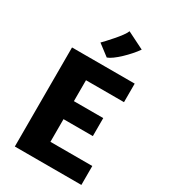

<svg xmlns="http://www.w3.org/2000/svg" viewBox="-241 -1134 1099 1247"><g transform="rotate(30 308.0 -510.5)"><path d="M80 0V-743H550V-604H265V-447H485V-312H265V-142H579V0ZM308 -799 224 -863Q231.5 -870.5 250 -890.2Q268.5 -910 290 -934.8Q311.5 -959.5 328.8 -983Q346 -1006.5 351 -1021L479 -957Q463.5 -934.5 441.2 -909.2Q419 -884 394.5 -860.8Q370 -837.5 347.2 -821Q324.5 -804.5 308 -799Z"/></g></svg>

Font: Merriweather Sans ExtraBold
Style: Regular
Weight: 800
Designer: Eben Sorkin
Foundry: Eben Sorkin
Version: Version 2.001; ttfautohint (v1.8.3)